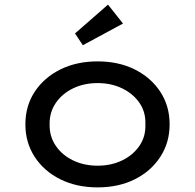

<svg xmlns="http://www.w3.org/2000/svg" viewBox="-20 -802 845 832"><path d="M403 10Q312 10 241.5 -25Q171 -60 130.5 -122Q90 -184 90 -263Q90 -343 130.5 -404.5Q171 -466 241.5 -501Q312 -536 403 -536Q494 -536 564 -501Q634 -466 674.5 -404.5Q715 -343 715 -263Q715 -184 674.5 -122Q634 -60 564 -25Q494 10 403 10ZM403 -84Q462 -84 509.5 -107Q557 -130 584.5 -170.5Q612 -211 610 -263Q612 -316 584.5 -356Q557 -396 509.5 -419Q462 -442 403 -442Q344 -442 296.5 -419Q249 -396 221.5 -355.5Q194 -315 195 -263Q194 -211 221.5 -170.5Q249 -130 296.5 -107Q344 -84 403 -84ZM339 -606 305 -657 448 -782 513 -700Z"/></svg>

Font: Lexend Giga
Style: Regular
Weight: 400
Designer: Bonnie Shaver-Troup, Thomas Jockin
Foundry: Lexend
Version: Version 1.007